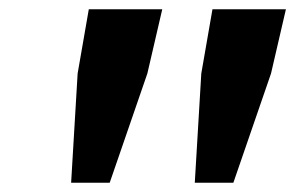

<svg xmlns="http://www.w3.org/2000/svg" viewBox="-20 -705 640 413"><path d="M133 -312 147 -547 171 -685H329L297 -547L216 -312ZM399 -312 413 -547 437 -685H595L563 -547L482 -312Z"/></svg>

Font: TypoPRO Source Code Pro
Style: Bold Italic
Weight: 700
Italic angle: -11°
Monospace: yes
Designer: Paul D. Hunt, Teo Tuominen
Foundry: Adobe Systems Incorporated
Version: Version 1.030;PS 1.0;hotconv 1.0.84;makeotf.lib2.5.63406